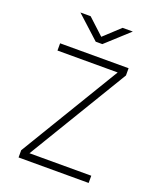

<svg xmlns="http://www.w3.org/2000/svg" viewBox="-162 -997 909 1096"><g transform="rotate(20 293.0 -449.0)"><path d="M85 0H510.7V-43.9H135.3L501 -649.4V-693.4H85V-649.4H450.7L85 -43.9ZM272.9 -771.5H313L452.1 -898.4H390.1L293 -808.6L195.8 -898.4H133.8Z"/></g></svg>

Font: Cascadia Code PL ExtraLight
Style: Regular
Weight: 200
Monospace: yes
Designer: Aaron Bell
Foundry: Saja Typeworks
Version: Version 2404.023